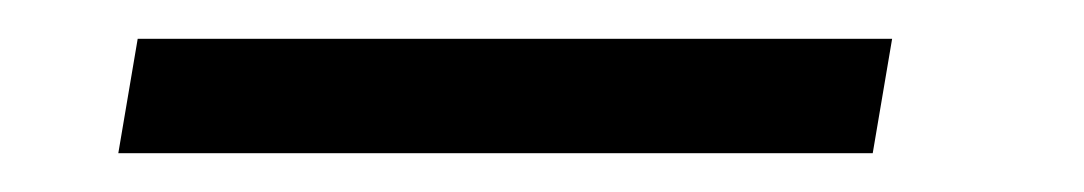

<svg xmlns="http://www.w3.org/2000/svg" viewBox="-20 -420 559 99"><path d="M41 -341 51 -400H440L430 -341Z"/></svg>

Font: Poppins Light
Style: Italic
Weight: 300
Italic angle: -10°
Designer: Ninad Kale (Devanagari), Jonny Pinhorn (Latin)
Foundry: Indian Type Foundry
Version: Version 3.200;PS 1.000;hotconv 16.6.54;makeotf.lib2.5.65590